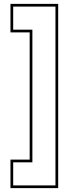

<svg xmlns="http://www.w3.org/2000/svg" viewBox="-20 -770 368 990"><path d="M280 200H34V53H133V-603H34V-750H280ZM266 186V-736H48V-617H147V67H48V186Z"/></svg>

Font: Tourney Thin Thin
Style: Regular
Weight: 250
Version: Version 1.015